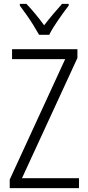

<svg xmlns="http://www.w3.org/2000/svg" viewBox="-20 -967 452 987"><path d="M386 0H30V-44L315 -663H42V-714H378V-669L93 -51H386ZM181 -788Q168 -811 151 -838.5Q134 -866 115.5 -892Q97 -918 82 -938V-947H116Q137 -925 161.5 -895.5Q186 -866 207 -837Q230 -867 251.5 -892.5Q273 -918 299 -947H333V-938Q309 -907 279.5 -864.5Q250 -822 233 -788Z"/></svg>

Font: Noto Sans Ethiopic Condensed Light
Style: Regular
Weight: 300
Width: 3
Designer: Monotype Design Team
Foundry: Monotype Imaging Inc.
Version: Version 2.102; ttfautohint (v1.8.4.7-5d5b)